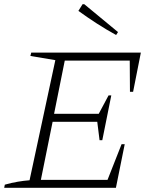

<svg xmlns="http://www.w3.org/2000/svg" viewBox="-23 -896 723 916"><path d="M-3 0 0 -15Q32 -24 61.5 -29Q91 -34 118 -36L241 -609L122 -629L126 -645H649L612 -458H597L596 -607H286L235 -353H448L495 -441H508L465 -227H452L441 -315H228L172 -38H490L557 -208H572L530 0ZM531 -729Q482 -756 438 -784.5Q394 -813 351 -844L371 -876H379L540 -743Z"/></svg>

Font: Piazzolla ExtraLight
Style: Italic
Weight: 200
Italic angle: -11.3°
Designer: Juan Pablo del Peral
Foundry: Huerta Tipografica
Version: Version 1.330